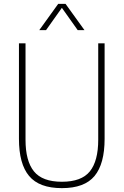

<svg xmlns="http://www.w3.org/2000/svg" viewBox="-20 -964 639 993"><path d="M300 9Q183 9 130.5 -53.8Q78 -116.5 78 -246V-740H112V-241Q112 -131.5 155.5 -77.8Q199 -24 300 -24Q401.5 -24 444.8 -77.8Q488 -131.5 488 -241V-740H521V-246Q521 -116.5 469 -53.8Q417 9 300 9ZM183 -808 281 -944H319L417 -808H382L300 -923.5L218 -808Z"/></svg>

Font: Encode Sans Cnd Th
Style: Regular
Weight: 100
Width: 3
Designer: Multiple Designers
Foundry: Impallari Type
Version: Version 3.002; ttfautohint (v1.8.3) -l 8 -r 50 -G 200 -x 14 